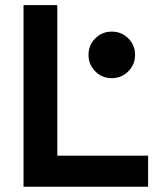

<svg xmlns="http://www.w3.org/2000/svg" viewBox="-20 -713 626 733"><path d="M69.8 0V-693.4H198.7V0ZM69.8 0V-118.7H545.4V0ZM406.7 -414.6Q369.6 -414.6 343.8 -440.6Q317.9 -466.7 317.9 -503.3Q317.9 -540.5 343.8 -566.4Q369.6 -592.3 406.7 -592.3Q444 -592.3 469.8 -566.5Q495.6 -540.6 495.6 -503.4Q495.6 -466.8 469.8 -440.7Q444 -414.6 406.7 -414.6Z"/></svg>

Font: Cascadia Code PL
Style: Regular
Weight: 400
Monospace: yes
Designer: Aaron Bell
Foundry: Saja Typeworks
Version: Version 2102.003